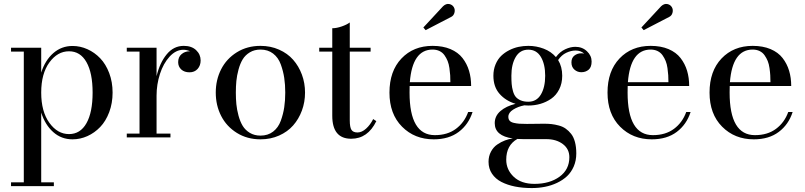

<svg xmlns="http://www.w3.org/2000/svg" viewBox="-20 -705 4132 985"><path d="M36.6 230.5H102.1V-440.4H36.6V-460H191.4V-332.5Q211.4 -395.5 253.4 -432.4Q295.4 -469.2 352.1 -469.2Q391.6 -469.2 428.5 -452.6Q465.3 -436 494.1 -406Q522.9 -376 540.3 -330.1Q557.6 -284.2 557.6 -230Q557.6 -175.8 540.3 -129.6Q522.9 -83.5 494.1 -53.5Q465.3 -23.4 428.5 -6.8Q391.6 9.8 352.1 9.8Q294.9 9.8 253.2 -27.3Q211.4 -64.5 191.4 -127.4V230.5H256.3V250H36.6ZM334 -17.1Q392.1 -17.1 423.6 -73Q455.1 -128.9 455.1 -230Q455.1 -330.6 423.6 -386.2Q392.1 -441.9 334 -441.9Q274.9 -441.9 233.2 -384.5Q191.4 -327.1 191.4 -230Q191.4 -132.8 233.2 -75Q274.9 -17.1 334 -17.1Z M630.4 -19.5H695.8V-440.4H630.4V-460H783.2V-314Q799.3 -382.3 835 -426Q870.6 -469.7 922.9 -469.7Q962.9 -469.7 986.1 -447.8Q1009.3 -425.8 1009.3 -395Q1009.3 -368.7 993.7 -351.3Q978 -334 952.1 -334Q925.8 -334 909.9 -348.6Q894 -363.3 894 -386.2Q894 -412.6 911.4 -427.2Q928.7 -441.9 952.1 -441.9Q953.1 -441.9 954.3 -441.7Q955.6 -441.4 956.1 -441.4Q938 -449.7 920.9 -449.7Q882.3 -449.7 850.1 -414.6Q817.9 -379.4 800.5 -325.4Q783.2 -271.5 783.2 -214.4V-19.5H854.5V0H630.4Z M1316.4 -469.7Q1368.2 -469.7 1411.6 -450.4Q1455.1 -431.2 1483.9 -398.4Q1512.7 -365.7 1528.8 -322.3Q1544.9 -278.8 1544.9 -230Q1544.9 -181.2 1528.8 -137.7Q1512.7 -94.2 1483.9 -61.5Q1455.1 -28.8 1411.6 -9.5Q1368.2 9.8 1316.4 9.8Q1248 9.8 1195.1 -23.2Q1142.1 -56.2 1114.5 -110.4Q1086.9 -164.6 1086.9 -230Q1086.9 -295.4 1114.5 -349.6Q1142.1 -403.8 1195.1 -436.8Q1248 -469.7 1316.4 -469.7ZM1316.4 -9.3Q1354.5 -9.3 1381.1 -29.8Q1407.7 -50.3 1420.4 -85.2Q1433.1 -120.1 1438.2 -154.8Q1443.4 -189.5 1443.4 -230Q1443.4 -270.5 1438.2 -305.2Q1433.1 -339.8 1420.4 -374.8Q1407.7 -409.7 1381.1 -430.2Q1354.5 -450.7 1316.4 -450.7Q1285.2 -450.7 1261.7 -436.5Q1238.3 -422.4 1225.1 -400.6Q1211.9 -378.9 1203.6 -348.1Q1195.3 -317.4 1192.6 -289.6Q1189.9 -261.7 1189.9 -230Q1189.9 -198.2 1192.6 -170.4Q1195.3 -142.6 1203.6 -111.8Q1211.9 -81.1 1225.1 -59.3Q1238.3 -37.6 1261.7 -23.4Q1285.2 -9.3 1316.4 -9.3Z M1910.6 -83.5Q1866.7 6.8 1781.7 6.8Q1684.6 6.8 1684.6 -111.3V-440.4H1617.7V-460H1684.6V-560.1Q1706.1 -560.1 1732.4 -569.1Q1758.8 -578.1 1774.4 -589.8V-460H1881.3V-440.4H1774.4V-87.9Q1774.4 -51.8 1783.2 -38.6Q1792 -25.4 1814 -25.4Q1836.4 -25.4 1858.2 -45.2Q1879.9 -64.9 1894.5 -94.2Z M2295.4 -618.7 2163.6 -550.3 2151.9 -564 2252.9 -672.9Q2268.6 -687.5 2284.7 -684.3Q2300.8 -681.2 2308.6 -667.5Q2315.4 -655.3 2311.5 -640.1Q2307.6 -625 2295.4 -618.7ZM2404.3 -130.4Q2383.8 -66.4 2333.3 -28.3Q2282.7 9.8 2205.1 9.8Q2106.9 9.8 2042.5 -55.2Q1978 -120.1 1978 -230Q1978 -340.3 2039.6 -405Q2101.1 -469.7 2199.2 -469.7Q2252 -469.7 2291 -453.1Q2330.1 -436.5 2352.8 -407.2Q2375.5 -377.9 2386.2 -342Q2397 -306.2 2397 -263.7H2081.5Q2081.1 -252.4 2081.1 -230Q2081.1 -11.7 2210.9 -11.7Q2275.4 -11.7 2318.8 -43.9Q2362.3 -76.2 2381.8 -130.4ZM2199.2 -450.7Q2095.7 -450.7 2082.5 -283.2H2290.5Q2290.5 -302.7 2289.6 -318.8Q2288.6 -335 2285.6 -355.7Q2282.7 -376.5 2276.4 -392.1Q2270 -407.7 2260.3 -421.6Q2250.5 -435.5 2234.9 -443.1Q2219.2 -450.7 2199.2 -450.7Z M2518.1 -73.2Q2518.1 -109.9 2547.4 -135.3Q2576.7 -160.6 2625 -172.4Q2574.7 -187.5 2543 -223.4Q2511.2 -259.3 2511.2 -316.4Q2511.2 -348.1 2522.2 -374.5Q2533.2 -400.9 2551 -418.2Q2568.8 -435.5 2592.5 -447.5Q2616.2 -459.5 2640.6 -464.6Q2665 -469.7 2690.4 -469.7Q2731.4 -469.7 2769.3 -455.3Q2807.1 -440.9 2832 -412.1Q2852.1 -439.5 2879.4 -452.1Q2906.7 -464.8 2931.6 -464.8Q2967.3 -464.8 2991.2 -442.1Q3015.1 -419.4 3015.1 -389.6Q3015.1 -360.4 2999.8 -347.4Q2984.4 -334.5 2962.4 -334.5Q2941.9 -334.5 2926.8 -347.9Q2911.6 -361.3 2911.6 -384.8Q2911.6 -408.2 2926.8 -419.9Q2941.9 -431.6 2962.4 -431.6Q2970.7 -431.6 2977.1 -429.7Q2959.5 -445.8 2933.1 -445.8Q2909.7 -445.8 2885.3 -434.3Q2860.8 -422.9 2843.3 -397Q2864.3 -362.8 2864.3 -316.4Q2864.3 -276.9 2848.6 -246.3Q2833 -215.8 2807.4 -198.2Q2781.7 -180.7 2752 -172.1Q2722.2 -163.6 2690.4 -163.6Q2676.8 -163.6 2669.9 -164.6Q2637.2 -158.2 2612.5 -142.6Q2587.9 -127 2587.9 -106Q2587.9 -93.3 2594.5 -85.7Q2601.1 -78.1 2615.7 -74.7Q2630.4 -71.3 2644.5 -70.3Q2658.7 -69.3 2683.1 -69.3Q2701.7 -69.3 2729.7 -69.8Q2757.8 -70.3 2771 -70.3Q2792 -70.3 2809.6 -68.4Q2827.1 -66.4 2847.2 -61Q2867.2 -55.7 2882.3 -44.9Q2897.5 -34.2 2910.2 -18.1Q2922.9 -2 2929.7 23.7Q2936.5 49.3 2936.5 82Q2936.5 118.7 2923.6 148.7Q2910.6 178.7 2888.9 199Q2867.2 219.2 2837.6 233.2Q2808.1 247.1 2775.6 253.4Q2743.2 259.8 2708 259.8Q2661.6 259.8 2622.3 252Q2583 244.1 2552.2 228.3Q2521.5 212.4 2503.9 186Q2486.3 159.7 2486.3 125Q2486.3 96.2 2498.8 73Q2511.2 49.8 2531 36.4Q2550.8 22.9 2570.8 15.4Q2590.8 7.8 2610.8 5.4Q2518.1 -7.8 2518.1 -73.2ZM2603.5 -316.4Q2603.5 -291 2605 -273.7Q2606.4 -256.3 2611.6 -237.8Q2616.7 -219.2 2625.7 -208.3Q2634.8 -197.3 2651.1 -190.2Q2667.5 -183.1 2690.4 -183.1Q2732.9 -183.1 2754.9 -220.2Q2776.9 -257.3 2776.9 -316.4Q2776.9 -375.5 2754.9 -412.8Q2732.9 -450.2 2690.4 -450.2Q2647.9 -450.2 2625.7 -412.6Q2603.5 -375 2603.5 -316.4ZM2577.1 114.3Q2577.1 165.5 2615.5 201.9Q2653.8 238.3 2722.2 238.3Q2799.8 238.3 2850.3 201.7Q2900.9 165 2900.9 101.6Q2900.9 59.1 2867.2 33.9Q2833.5 8.8 2783.2 8.8H2666.5Q2653.8 8.8 2634.3 7.8Q2577.1 40 2577.1 114.3Z M3414.1 -618.7 3282.2 -550.3 3270.5 -564 3371.6 -672.9Q3387.2 -687.5 3403.3 -684.3Q3419.4 -681.2 3427.2 -667.5Q3434.1 -655.3 3430.2 -640.1Q3426.3 -625 3414.1 -618.7ZM3522.9 -130.4Q3502.4 -66.4 3451.9 -28.3Q3401.4 9.8 3323.7 9.8Q3225.6 9.8 3161.1 -55.2Q3096.7 -120.1 3096.7 -230Q3096.7 -340.3 3158.2 -405Q3219.7 -469.7 3317.9 -469.7Q3370.6 -469.7 3409.7 -453.1Q3448.7 -436.5 3471.4 -407.2Q3494.1 -377.9 3504.9 -342Q3515.6 -306.2 3515.6 -263.7H3200.2Q3199.7 -252.4 3199.7 -230Q3199.7 -11.7 3329.6 -11.7Q3394 -11.7 3437.5 -43.9Q3481 -76.2 3500.5 -130.4ZM3317.9 -450.7Q3214.4 -450.7 3201.2 -283.2H3409.2Q3409.2 -302.7 3408.2 -318.8Q3407.2 -335 3404.3 -355.7Q3401.4 -376.5 3395 -392.1Q3388.7 -407.7 3378.9 -421.6Q3369.1 -435.5 3353.5 -443.1Q3337.9 -450.7 3317.9 -450.7Z M4046.4 -130.4Q4025.9 -66.4 3975.3 -28.3Q3924.8 9.8 3847.2 9.8Q3749 9.8 3684.6 -55.2Q3620.1 -120.1 3620.1 -230Q3620.1 -340.3 3681.6 -405Q3743.2 -469.7 3841.3 -469.7Q3894 -469.7 3933.1 -453.1Q3972.2 -436.5 3994.9 -407.2Q4017.6 -377.9 4028.3 -342Q4039.1 -306.2 4039.1 -263.7H3723.6Q3723.1 -252.4 3723.1 -230Q3723.1 -11.7 3853 -11.7Q3917.5 -11.7 3960.9 -43.9Q4004.4 -76.2 4023.9 -130.4ZM3841.3 -450.7Q3737.8 -450.7 3724.6 -283.2H3932.6Q3932.6 -302.7 3931.6 -318.8Q3930.7 -335 3927.7 -355.7Q3924.8 -376.5 3918.5 -392.1Q3912.1 -407.7 3902.3 -421.6Q3892.6 -435.5 3877 -443.1Q3861.3 -450.7 3841.3 -450.7Z"/></svg>

Font: Bodoni* 11pt
Style: Regular
Weight: 400
Version: Version 2.3